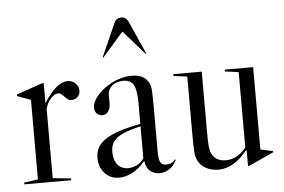

<svg xmlns="http://www.w3.org/2000/svg" viewBox="-50 -761 1245 841"><g transform="rotate(-5 572.5 -340.5)"><path d="M231 -8V0H25V-8L86 -16V-366L27 -388V-395L140 -434H148V-346Q203 -434 253 -434Q273 -434 287 -420.5Q301 -407 301 -388Q301 -371 290 -360.5Q279 -350 263 -350Q252 -350 245.5 -355.5Q239 -361 233.5 -367Q228 -373 222 -378.5Q216 -384 207 -384Q191 -384 174.5 -365.5Q158 -347 151 -321V-16Z M441 7Q403 7 378.5 -19.5Q354 -46 354 -88Q354 -113 364.5 -132.5Q375 -152 399 -168Q423 -184 461 -196.5Q499 -209 554 -220V-311Q554 -369 541 -391.5Q528 -414 496 -414Q465 -414 446 -397.5Q427 -381 427 -353Q427 -348 427.5 -340.5Q428 -333 428 -326Q428 -300 418.5 -286Q409 -272 392 -272Q377 -272 367.5 -282Q358 -292 358 -308Q358 -332 381.5 -360Q405 -388 442 -408Q464 -420 488 -426.5Q512 -433 535 -433Q592 -433 611 -391Q614 -384 615.5 -377Q617 -370 617.5 -358.5Q618 -347 618.5 -330Q619 -313 619 -286V-95Q619 -59 626 -45.5Q633 -32 651 -32Q678 -32 691 -51L695 -49Q683 -24 663 -10.5Q643 3 620 3Q594 3 577 -12.5Q560 -28 558 -54L555 -55Q532 -26 502 -9.5Q472 7 441 7ZM484 -31Q504 -31 523 -40.5Q542 -50 554 -68V-209Q516 -200 490.5 -190.5Q465 -181 449.5 -169Q434 -157 427.5 -142Q421 -127 421 -107Q421 -72 438 -51.5Q455 -31 484 -31ZM607 -524 604 -523 511 -629 418 -523 415 -524 480 -670Q489 -691 511 -691Q524 -691 530.5 -685Q537 -679 542 -670Z M943 -416V-424H1068V-62L1123 -50V-45L1014 5H1008V-63L1005 -64Q946 10 878 10Q847 10 823 -3Q799 -16 788 -39Q785 -46 782.5 -54Q780 -62 779 -74.5Q778 -87 777.5 -106Q777 -125 777 -153V-408L717 -416V-424H842V-153Q842 -114 844 -95Q846 -76 852 -63Q860 -46 876 -37Q892 -28 913 -28Q965 -28 1003 -77V-408Z"/></g></svg>

Font: Libre Caslon Display
Style: Regular
Weight: 400
Designer: Pablo Impallari, Rodrigo Fuenzalida
Foundry: Pablo Impallari, Rodrigo Fuenzalida
Version: Version 1.002; ttfautohint (v1.5)